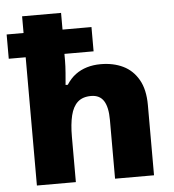

<svg xmlns="http://www.w3.org/2000/svg" viewBox="-54 -809 777 859"><g transform="rotate(-5 335.0 -380.0)"><path d="M252 -760V-685H382V-576H251V-545Q251 -522 248.5 -490.5Q246 -459 244 -437H254Q272 -465 295 -482Q318 -499 346.5 -507.5Q375 -516 408 -516Q465 -516 508.5 -495Q552 -474 577.5 -429.5Q603 -385 603 -315V0H428V-264Q428 -321 410 -349.5Q392 -378 353 -378Q315 -378 293 -358Q271 -338 261.5 -299Q252 -260 252 -204V0H77V-576H1V-685H77V-760Z"/></g></svg>

Font: Noto Sans Oriya ExtraBold
Style: Regular
Weight: 800
Version: Version 2.003